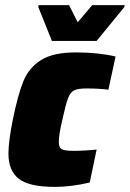

<svg xmlns="http://www.w3.org/2000/svg" viewBox="-20 -723 508 751"><path d="M13 -122Q13 -169 30 -254Q50 -353 71.5 -405.5Q93 -458 140.5 -488Q188 -518 276 -518Q364 -518 432 -502L404 -372Q369 -377 318 -377Q285 -377 270 -369.5Q255 -362 246 -338.5Q237 -315 224 -255Q210 -196 210 -168Q210 -146 221.5 -139.5Q233 -133 266 -133Q310 -133 358 -138L331 -9Q257 8 195 8Q93 8 53 -24Q13 -56 13 -122ZM183 -563 130 -695 131 -703H250L284 -636L341 -703H468L466 -695L358 -563Z"/></svg>

Font: Saira Semi Condensed Black
Style: Italic
Weight: 900
Width: 4
Italic angle: -12°
Designer: Hector Gatti with collaboration of the Omnibus-Type team
Foundry: Omnibus-Type
Version: Version 1.001; ttfautohint (v1.8)